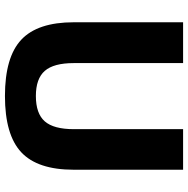

<svg xmlns="http://www.w3.org/2000/svg" viewBox="-12 -728 760 776"><g transform="rotate(90 368.0 -340.0)"><path d="M70 -258V-700H235V-258Q235 -177 266.5 -141Q298 -105 368 -105Q439 -105 470.5 -141Q502 -177 502 -258V-700H666V-258Q666 -112 595.5 -46Q525 20 368 20Q211 20 140.5 -46Q70 -112 70 -258Z"/></g></svg>

Font: Fivo Sans
Style: Regular
Weight: 700
Designer: Alexander Slobzheninov
Foundry: Alexander Slobzheninov
Version: 1.0